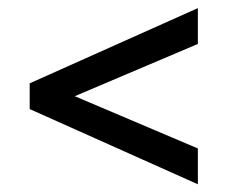

<svg xmlns="http://www.w3.org/2000/svg" viewBox="-20 -578 590 485"><path d="M479.8 -112.5 55 -302.5V-367.5L479.8 -557.5V-467L128.8 -318V-352L479.8 -203Z"/></svg>

Font: Marine Company Thin
Style: Regular
Weight: 100
Designer: Rodrigo Fuenzalida
Foundry: fragTYPE
Version: Version 1.000